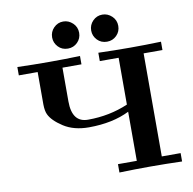

<svg xmlns="http://www.w3.org/2000/svg" viewBox="-94 -989 1089 1083"><g transform="rotate(-10 450.5 -447.0)"><path d="M39.1 -638.2V-686Q129.9 -683.1 222.2 -683.1Q310.1 -683.1 397.9 -686V-638.2H289.1V-444.8Q289.1 -323.7 380.9 -324.2Q503.9 -324.2 610.8 -370.1V-638.2H502.9V-686Q593.8 -683.1 686 -683.1Q773.9 -683.1 861.8 -686V-638.2H753.9V-47.9H861.8V0Q770 -2.9 679.2 -2.9Q592.3 -2.9 502.9 0V-47.9H610.8V-329.1Q514.6 -281.2 378.9 -280.8Q292 -280.8 233.4 -318.8Q174.8 -356.9 157.2 -395Q147.5 -415 147 -452.1V-638.2ZM261.2 -815.9Q261.2 -848.1 283.7 -871.1Q306.2 -894 337.9 -894Q368.7 -894 392.3 -871.6Q416 -849.1 416 -815.9Q416 -783.7 393.6 -761.2Q371.1 -738.8 338.9 -738.8Q304.7 -738.8 283 -762Q261.2 -785.2 261.2 -815.9ZM484.9 -815.9Q484.9 -848.1 507.3 -871.1Q529.8 -894 562 -894Q592.8 -894 616.5 -871.6Q640.1 -849.1 640.1 -815.9Q640.1 -783.7 617.7 -761.2Q595.2 -738.8 563 -738.8Q528.8 -738.8 506.8 -762Q484.9 -785.2 484.9 -815.9Z"/></g></svg>

Font: CMU Serif
Style: Bold
Weight: 700
Version: Version 0.7.0